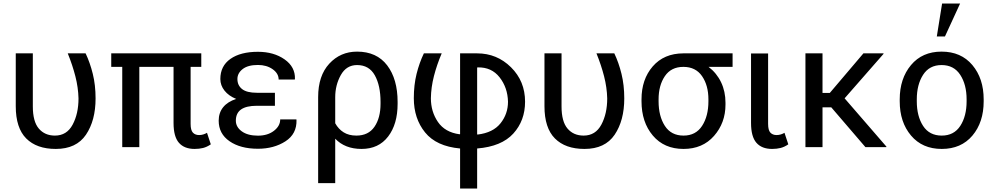

<svg xmlns="http://www.w3.org/2000/svg" viewBox="-20 -829 5611 1082"><path d="M165 -528.3V-229.5Q165 -144 198.7 -104.5Q232.4 -64.9 289.6 -64.9Q356.4 -64.9 389.4 -126.7Q422.4 -188.5 422.4 -274.4Q420.9 -335.9 404.8 -398.9Q388.7 -461.9 361.8 -528.3H462.4Q487.3 -476.1 502.9 -412.8Q518.6 -349.6 518.6 -274.4Q518.6 -149.9 464.4 -69.8Q410.2 10.3 294.4 10.3Q186.5 10.3 127.7 -48.8Q68.8 -107.9 68.8 -230.5V-528.3Z M1114.3 -452.1H1054.2V-130.9Q1054.2 -95.2 1067.1 -81.5Q1080.1 -67.9 1102.1 -67.9Q1114.3 -67.9 1126 -71.5Q1137.7 -75.2 1146.5 -80.6L1168 -15.6Q1146 -0.5 1124.3 4.9Q1102.5 10.3 1076.7 10.3Q1018.6 10.3 988.3 -24.4Q958 -59.1 958 -136.2V-452.1H765.1V0H668.9V-452.1H606.9V-528.3H1114.3Z M1427.2 -232.9Q1368.2 -232.9 1338.6 -212.2Q1309.1 -191.4 1309.1 -148.9Q1309.1 -113.3 1342.5 -88.9Q1376 -64.5 1433.6 -64.5Q1488.3 -64.5 1523.7 -91.8Q1559.1 -119.1 1559.1 -156.2H1649.9L1650.9 -153.3Q1653.3 -74.2 1588.4 -32.5Q1523.4 9.3 1433.6 9.3Q1335 9.3 1273.7 -33Q1212.4 -75.2 1212.4 -148.9Q1212.4 -193.4 1237.5 -224.6Q1262.7 -255.9 1311 -271.5Q1268.6 -288.6 1245.1 -318.4Q1221.7 -348.1 1221.7 -383.8Q1221.7 -457 1278.6 -497.1Q1335.4 -537.1 1433.6 -537.1Q1522.9 -537.1 1583.7 -494.4Q1644.5 -451.7 1642.1 -383.8L1641.1 -380.9H1550.3Q1550.3 -415 1516.4 -439Q1482.4 -462.9 1433.6 -462.9Q1377 -462.9 1347.4 -439.7Q1317.9 -416.5 1317.9 -383.8Q1317.9 -347.7 1344.5 -326.9Q1371.1 -306.2 1427.2 -306.2H1529.3V-232.9Z M2220.7 -244.1Q2220.7 -129.4 2167.2 -59.6Q2113.8 10.3 2017.6 10.3Q1970.2 10.3 1933.1 -4.4Q1896 -19 1869.1 -47.4V203.1H1772.9V-281.2V-281.7Q1772.9 -402.3 1835.7 -470.2Q1898.4 -538.1 1992.2 -538.1Q2103 -538.1 2161.9 -460.7Q2220.7 -383.3 2220.7 -254.4ZM2124.5 -254.4Q2124.5 -346.7 2092.3 -404.5Q2060.1 -462.4 1992.2 -462.4Q1932.1 -462.4 1900.6 -406Q1869.1 -349.6 1869.1 -281.2V-134.3Q1887.2 -101.6 1916.5 -83.3Q1945.8 -64.9 1988.3 -64.9Q2056.2 -64.9 2090.3 -114.7Q2124.5 -164.6 2124.5 -244.1Z M2668.9 -528.3Q2780.3 -528.3 2859.6 -450Q2939 -371.6 2939 -255.9Q2939 -149.4 2872.8 -76.4Q2806.6 -3.4 2668.9 7.8V233.4H2572.8V7.8Q2439 -4.4 2375.5 -82.8Q2312 -161.1 2312 -275.4Q2312 -350.1 2327.6 -412.8Q2343.3 -475.6 2368.7 -528.3H2469.2Q2441.4 -462.9 2425.3 -399.9Q2409.2 -336.9 2408.2 -275.4Q2408.2 -199.7 2448 -141.6Q2487.8 -83.5 2569.8 -72.3L2572.8 -73.2V-528.3ZM2842.8 -255.9Q2840.8 -335.4 2795.4 -393.3Q2750 -451.2 2671.9 -449.2L2668.9 -448.2V-71.8L2671.9 -70.8Q2758.3 -81.1 2800.5 -134Q2842.8 -187 2842.8 -255.9Z M3144.5 -528.3V-229.5Q3144.5 -144 3178.2 -104.5Q3211.9 -64.9 3269 -64.9Q3335.9 -64.9 3368.9 -126.7Q3401.9 -188.5 3401.9 -274.4Q3400.4 -335.9 3384.3 -398.9Q3368.2 -461.9 3341.3 -528.3H3441.9Q3466.8 -476.1 3482.4 -412.8Q3498 -349.6 3498 -274.4Q3498 -149.9 3443.8 -69.8Q3389.6 10.3 3273.9 10.3Q3166 10.3 3107.2 -48.8Q3048.3 -107.9 3048.3 -230.5V-528.3Z M4108.4 -452.1H3973.1Q4019 -417 4043.7 -365.2Q4068.4 -313.5 4068.4 -250V-239.3Q4068.4 -136.7 4003.9 -63.2Q3939.5 10.3 3832 10.3Q3722.7 10.3 3658.9 -65.2Q3595.2 -140.6 3595.2 -258.3V-269Q3595.2 -381.8 3658.4 -454.8Q3721.7 -527.8 3830.6 -528.3H4108.4ZM3691.4 -258.3Q3691.4 -174.3 3726.8 -119.6Q3762.2 -64.9 3832 -64.9Q3900.9 -64.9 3936.5 -119.6Q3972.2 -174.3 3972.2 -258.3V-269Q3972.2 -347.7 3936.3 -399.9Q3900.4 -452.1 3831.1 -452.1Q3762.2 -452.1 3726.8 -399.9Q3691.4 -347.7 3691.4 -269Z M4308.6 -527.8V-130.9Q4308.6 -95.2 4321.5 -81.5Q4334.5 -67.9 4356.4 -67.9Q4368.7 -67.9 4380.4 -71.5Q4392.1 -75.2 4400.9 -80.6L4422.4 -15.6Q4400.4 -0.5 4378.7 4.9Q4356.9 10.3 4331.1 10.3Q4272.9 10.3 4242.7 -24.4Q4212.4 -59.1 4212.4 -136.2V-527.8Z M4664.6 -224.1H4615.2V0H4519V-528.3H4615.2V-305.2H4656.2L4845.7 -528.3H4958.5L4959.5 -525.9L4739.7 -274.9L4975.6 -2.4L4974.6 0H4856.9Z M5050.3 -269Q5050.3 -386.2 5113.8 -462.2Q5177.2 -538.1 5286.1 -538.1Q5396 -538.1 5459.7 -462.4Q5523.4 -386.7 5523.4 -269V-258.3Q5523.4 -140.1 5460 -64.9Q5396.5 10.3 5287.1 10.3Q5177.7 10.3 5114 -65.2Q5050.3 -140.6 5050.3 -258.3ZM5146.5 -258.3Q5146.5 -174.3 5181.9 -119.6Q5217.3 -64.9 5287.1 -64.9Q5356 -64.9 5391.6 -119.6Q5427.2 -174.3 5427.2 -258.3V-269Q5427.2 -352.1 5391.4 -407.2Q5355.5 -462.4 5286.1 -462.4Q5217.3 -462.4 5181.9 -407.2Q5146.5 -352.1 5146.5 -269ZM5289.1 -809.1H5390.6L5305.2 -623.5H5259.3Z"/></svg>

Font: GeogebraSans
Style: Regular
Weight: 400
Designer: Google
Version: Version 1.100140; 2013